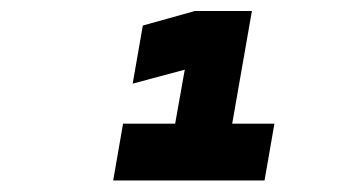

<svg xmlns="http://www.w3.org/2000/svg" viewBox="-20 -713 626 342"><path d="M181.6 -391.6H451.2L468.8 -492.7H393.6L428.7 -693.4H327.1L234.4 -667.5L216.3 -564L309.1 -588.9L292 -492.7H199.2Z"/></svg>

Font: Cascadia Mono NF
Style: Bold Italic
Weight: 700
Italic angle: -10°
Monospace: yes
Designer: Aaron Bell
Foundry: Saja Typeworks
Version: Version 2404.023